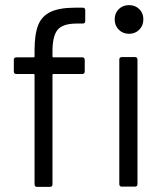

<svg xmlns="http://www.w3.org/2000/svg" viewBox="-20 -730 652 750"><path d="M185 -530V-510Q185 -506 189 -506H301Q311 -506 311 -496V-451Q311 -441 301 -441H189Q185 -441 185 -437V-10Q185 0 175 0H125Q115 0 115 -10V-437Q115 -441 111 -441H44Q34 -441 34 -451V-496Q34 -506 44 -506H111Q115 -506 115 -510V-534Q115 -596 129 -631.5Q143 -667 177.5 -683.5Q212 -700 274 -700H303Q313 -700 313 -690V-648Q313 -638 303 -638H280Q225 -638 205 -613.5Q185 -589 185 -530ZM428 -654Q428 -679 444 -694.5Q460 -710 484 -710Q508 -710 524 -694.5Q540 -679 540 -654Q540 -630 524 -614Q508 -598 484 -598Q460 -598 444 -614Q428 -630 428 -654ZM446 -11V-497Q446 -507 456 -507H507Q517 -507 517 -497V-11Q517 -1 507 -1H456Q446 -1 446 -11Z"/></svg>

Font: Amber EN
Style: Regular
Weight: 400
Designer: Jeremy Tribby
Foundry: Tribby Type Co.
Version: Version 1.403 November 24, 2021